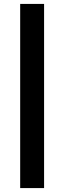

<svg xmlns="http://www.w3.org/2000/svg" viewBox="-20 -760 328 980"><path d="M83 200V-740H205V200Z"/></svg>

Font: Livvic SemiBold
Style: Regular
Weight: 600
Designer: Jacques Le Bailly, Baron von Fonthausen
Version: Version 1.001; ttfautohint (v1.8.2)